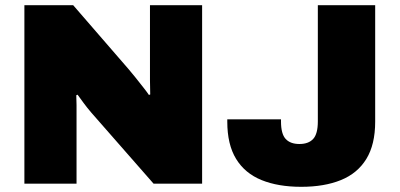

<svg xmlns="http://www.w3.org/2000/svg" viewBox="-20 -708 1540 740"><path d="M74 0V-688H262L476 -441Q485 -431 500 -412Q515 -393 530.5 -373.5Q546 -354 554 -342L559 -344Q558 -372 558 -399.5Q558 -427 558 -441V-688H759V0H572L331 -275Q314 -295 302 -311.5Q290 -328 279 -343L274 -341Q275 -322 275 -303Q275 -284 275 -275V0ZM1141 12Q1052 12 988 -14Q924 -40 890 -95.5Q856 -151 856 -239V-248H1063V-240Q1063 -192 1081 -172.5Q1099 -153 1134 -153Q1169 -153 1187 -172.5Q1205 -192 1205 -240V-688H1426V-239Q1426 -151 1392 -95.5Q1358 -40 1294 -14Q1230 12 1141 12Z"/></svg>

Font: Archivo SemiBold Black
Style: Regular
Weight: 900
Version: Version 2.001